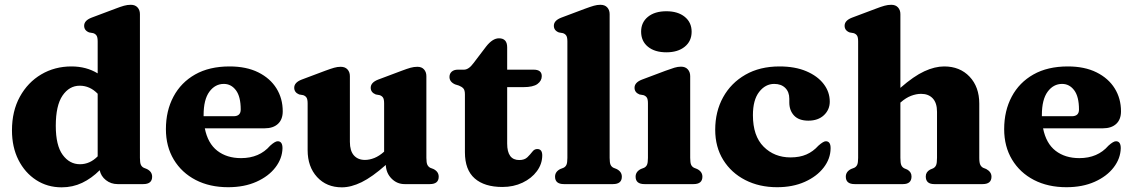

<svg xmlns="http://www.w3.org/2000/svg" viewBox="-20 -769 4732 802"><path d="M30 -224.5Q30 -305 63 -365Q96 -425 152.2 -458.2Q208.5 -491.5 278.5 -491.5Q340.5 -491.5 388 -462.5V-596Q388 -613.5 383.2 -620.5Q378.5 -627.5 369.5 -630.5L352.5 -633.5Q331.5 -641.5 331.5 -661.5Q331.5 -683.5 363 -695.5L461.5 -732.5Q483.5 -741 497.8 -745Q512 -749 526.5 -749Q544.5 -749 554.5 -738Q564.5 -727 564.5 -710V-109.5Q564.5 -89 568.5 -80.5Q572.5 -72 581 -68L593.5 -63Q615.5 -52 615.5 -31Q615.5 0 578.5 0H471Q443.5 0 422.5 -16.5Q401.5 -33 396.5 -58Q362.5 -24 323 -5.2Q283.5 13.5 237.5 13.5Q178 13.5 131 -17Q84 -47.5 57 -101Q30 -154.5 30 -224.5ZM213 -243.5Q213 -161.5 241.8 -122.2Q270.5 -83 314 -83Q355.5 -83 388 -116V-377.5Q355.5 -411 313 -411Q269.5 -411 241.2 -369.8Q213 -328.5 213 -243.5Z M1161 -304Q1161 -270 1141 -251.5Q1121 -233 1085 -233H835.5Q848 -170 887.8 -139.2Q927.5 -108.5 987 -108.5Q1063.5 -108.5 1108.5 -160.5Q1129.5 -179.5 1140.5 -179Q1160 -178.5 1160 -150Q1159 -107 1130.5 -69.8Q1102 -32.5 1051.2 -9.8Q1000.5 13 933 13Q856 13 797.5 -17.2Q739 -47.5 706 -102.2Q673 -157 673 -229.5Q673 -306 704.5 -365.2Q736 -424.5 795.2 -458Q854.5 -491.5 939 -491.5Q1009 -491.5 1058.8 -466.8Q1108.5 -442 1134.8 -399.8Q1161 -357.5 1161 -304ZM830.5 -288.5Q830.5 -286 830.5 -283.5H955.5Q985.5 -283.5 985.5 -311.5Q985.5 -365.5 965.5 -392Q945.5 -418.5 915 -418.5Q878.5 -418.5 854.5 -385.8Q830.5 -353 830.5 -288.5Z M1265 -142V-337Q1265 -354.5 1260.2 -361.5Q1255.5 -368.5 1246.5 -371.5L1229.5 -374.5Q1209 -383 1209 -402.5Q1209 -424.5 1240 -436.5L1338.5 -473.5Q1361.5 -482 1375.5 -486Q1389.5 -490 1403 -490Q1421.5 -490 1431.5 -479Q1441.5 -468 1441.5 -451V-176.5Q1441.5 -139 1458.2 -120Q1475 -101 1504.5 -101Q1523.5 -101 1544 -109.2Q1564.5 -117.5 1584.5 -135.5V-337Q1584.5 -354.5 1579.8 -361.5Q1575 -368.5 1566 -371.5L1549.5 -374.5Q1528.5 -383 1528.5 -402.5Q1528.5 -424.5 1559.5 -436.5L1658 -473.5Q1680.5 -482 1694.8 -486Q1709 -490 1723.5 -490Q1741.5 -490 1751.2 -479Q1761 -468 1761 -451V-109.5Q1761 -89 1765.2 -80.5Q1769.5 -72 1777.5 -68L1790.5 -63Q1812.5 -52 1812.5 -31Q1812.5 0 1775.5 0H1670Q1638.5 0 1615.8 -22.8Q1593 -45.5 1591.5 -80Q1534.5 -29.5 1490.5 -8Q1446.5 13.5 1408 13.5Q1344 13.5 1304.5 -29.5Q1265 -72.5 1265 -142Z M1897 -411.5 1881 -416.5Q1857.5 -427 1857.5 -447.5Q1857.5 -461.5 1867 -469.8Q1876.5 -478 1892.5 -478H1918Q1938 -478 1958 -505.5L2010.5 -574.5Q2037.5 -609 2064 -609Q2098.5 -609 2098.5 -571.5V-478H2209Q2243 -478 2243 -451Q2243 -431.5 2225 -418.2Q2207 -405 2166 -405H2098.5V-169Q2098.5 -100.5 2149 -100.5Q2171 -100.5 2183 -112.2Q2195 -124 2203.8 -135.5Q2212.5 -147 2225 -146.5Q2245.5 -146 2245 -118.5Q2244.5 -83.5 2222.5 -53.8Q2200.5 -24 2162.8 -6Q2125 12 2078.5 12Q2003.5 12 1962.8 -23.8Q1922 -59.5 1922 -133V-374.5Q1922 -392 1915.8 -399.2Q1909.5 -406.5 1897 -411.5Z M2526.5 -710V-109.5Q2526.5 -89 2530.5 -80.5Q2534.5 -72 2543 -68L2555.5 -63Q2577.5 -52 2577.5 -31Q2577.5 0 2540.5 0H2335.5Q2298.5 0 2298.5 -31Q2298.5 -52 2320.5 -63L2333.5 -68Q2342 -72 2346 -80.5Q2350 -89 2350 -109.5V-596Q2350 -613.5 2345.2 -620.5Q2340.5 -627.5 2331.5 -630.5L2314.5 -633.5Q2293.5 -641.5 2293.5 -661.5Q2293.5 -683.5 2325 -695.5L2423.5 -732.5Q2446.5 -741 2460.5 -745Q2474.5 -749 2488 -749Q2506.5 -749 2516.5 -738Q2526.5 -727 2526.5 -710Z M2763.5 -550.5Q2715 -550.5 2686.5 -573.8Q2658 -597 2658 -637Q2658 -675.5 2686.5 -698.8Q2715 -722 2763.5 -722Q2811.5 -722 2840.2 -698.8Q2869 -675.5 2869 -636.5Q2869 -597 2840.2 -573.8Q2811.5 -550.5 2763.5 -550.5ZM2863 -451V-109.5Q2863 -89 2867 -80.5Q2871 -72 2879.5 -68L2892 -63Q2914 -52 2914 -31Q2914 0 2877 0H2672Q2635 0 2635 -31Q2635 -52 2657 -63L2670 -68Q2678.5 -72 2682.5 -80.5Q2686.5 -89 2686.5 -109.5V-337Q2686.5 -354.5 2681.8 -361.5Q2677 -368.5 2668 -371.5L2651 -374.5Q2630.5 -383 2630.5 -402.5Q2630.5 -424.5 2661.5 -436.5L2760 -473.5Q2783 -482 2797 -486.2Q2811 -490.5 2824.5 -490.5Q2843 -490.5 2853 -479.2Q2863 -468 2863 -451Z M3446 -344.5Q3446 -311 3421.8 -288Q3397.5 -265 3356.5 -265Q3317 -265 3297 -286.2Q3277 -307.5 3277 -341V-356.5Q3277 -385 3260 -401.8Q3243 -418.5 3214 -418.5Q3177 -418.5 3151 -385Q3125 -351.5 3125 -288Q3125 -201 3169.8 -156.2Q3214.5 -111.5 3282 -111.5Q3320.5 -111.5 3348.5 -123.8Q3376.5 -136 3398.5 -160.5Q3420 -179.5 3430 -179Q3450 -178.5 3449.5 -149Q3449 -106 3420.5 -69Q3392 -32 3341.8 -9.5Q3291.5 13 3226 13Q3151.5 13 3093 -17Q3034.5 -47 3001 -101Q2967.5 -155 2967.5 -227Q2967.5 -303 3000.5 -362.8Q3033.5 -422.5 3093.8 -457Q3154 -491.5 3236 -491.5Q3301 -491.5 3348 -471.5Q3395 -451.5 3420.5 -418.2Q3446 -385 3446 -344.5Z M3741 -710V-402Q3797 -451 3841 -471.2Q3885 -491.5 3924 -491.5Q3989.5 -491.5 4030 -448.8Q4070.5 -406 4070.5 -336V-110Q4070.5 -89 4074.8 -80.5Q4079 -72 4087 -68L4099.5 -63Q4121.5 -51 4121.5 -31Q4121.5 0 4084.5 0H3882.5Q3847 0 3847 -32Q3847 -50.5 3865 -60.5L3878 -66Q3886.5 -70.5 3890.2 -79.2Q3894 -88 3894 -110V-302Q3894 -339 3876.2 -358Q3858.5 -377 3827.5 -377Q3807.5 -377 3785.8 -368.8Q3764 -360.5 3743 -342L3741 -340.5V-109.5Q3741 -88 3744.8 -79.2Q3748.5 -70.5 3757 -66L3770 -60.5Q3787.5 -50.5 3787.5 -32Q3787.5 0 3752 0H3550Q3513 0 3513 -31Q3513 -52 3535 -63L3548 -68Q3556.5 -72 3560.5 -80.5Q3564.5 -89 3564.5 -109.5V-596Q3564.5 -613.5 3559.8 -620.5Q3555 -627.5 3546 -630.5L3529 -633.5Q3508 -641.5 3508 -661.5Q3508 -683.5 3539.5 -695.5L3638 -732.5Q3660 -741 3674.5 -745Q3689 -749 3703 -749Q3721 -749 3731 -738Q3741 -727 3741 -710Z M4662.5 -304Q4662.5 -270 4642.5 -251.5Q4622.5 -233 4586.5 -233H4337Q4349.5 -170 4389.2 -139.2Q4429 -108.5 4488.5 -108.5Q4565 -108.5 4610 -160.5Q4631 -179.5 4642 -179Q4661.5 -178.5 4661.5 -150Q4660.5 -107 4632 -69.8Q4603.5 -32.5 4552.8 -9.8Q4502 13 4434.5 13Q4357.5 13 4299 -17.2Q4240.5 -47.5 4207.5 -102.2Q4174.5 -157 4174.5 -229.5Q4174.5 -306 4206 -365.2Q4237.5 -424.5 4296.8 -458Q4356 -491.5 4440.5 -491.5Q4510.5 -491.5 4560.2 -466.8Q4610 -442 4636.2 -399.8Q4662.5 -357.5 4662.5 -304ZM4332 -288.5Q4332 -286 4332 -283.5H4457Q4487 -283.5 4487 -311.5Q4487 -365.5 4467 -392Q4447 -418.5 4416.5 -418.5Q4380 -418.5 4356 -385.8Q4332 -353 4332 -288.5Z"/></svg>

Font: Fraunces 9pt S050
Style: Bold
Weight: 700
Version: Version 1.000; ttfautohint (v1.8.3)